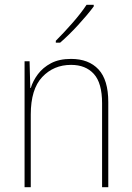

<svg xmlns="http://www.w3.org/2000/svg" viewBox="-20 -785 553 805"><path d="M278 -538Q352 -538 393 -494Q434 -450 434 -357V0H408V-352Q408 -437 373.5 -475Q339 -513 278 -513Q205 -513 157 -462Q109 -411 109 -305V0H83V-528H104L107 -416H109Q118 -446 139 -474Q160 -502 194 -520Q228 -538 278 -538ZM373 -758Q347 -723 307.5 -680Q268 -637 232 -606H214V-614Q248 -648 284 -689Q320 -730 343 -765H373Z"/></svg>

Font: Noto Sans Khmer UI SemiCondensed Thin
Style: Regular
Weight: 100
Width: 4
Designer: Danh Hong and the Monotype Design Team
Foundry: Monotype Imaging Inc.
Version: Version 2.002; ttfautohint (v1.8.4.7-5d5b)